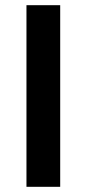

<svg xmlns="http://www.w3.org/2000/svg" viewBox="-20 -720 334 740"><path d="M82 0H212V-700H82Z"/></svg>

Font: Chess Sans SemiBold
Style: Regular
Weight: 600
Designer: Wolf Bōese
Foundry: Wolf Bōese
Version: Version 7.223;Glyphs 3.3 (3306)